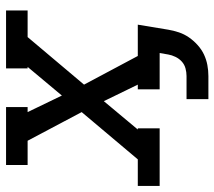

<svg xmlns="http://www.w3.org/2000/svg" viewBox="-68 -502 725 650"><g transform="rotate(-90 295.0 -177.5)"><path d="M284 165V91H362Q375 91 388 87.5Q401 84 411 75Q421 66 427 53.5Q433 41 435 29L440 0H317V-74H333L277 -189L181 -74H185V0H-10V-74H80L240 -264L143 -447H61V-520H257V-447H240L296 -331L393 -447H388V-520H584V-447H494L333 -256L430 -74H536L519 29Q516 47 510 65Q504 83 493 99Q482 115 467 128.5Q452 142 435 150Q418 158 399.5 161.5Q381 165 362 165Z"/></g></svg>

Font: Iosevka Etoile Oblique
Style: Regular
Weight: 400
Italic angle: -9°
Designer: Belleve Invis
Foundry: Belleve Invis
Version: Version 15.5.2; ttfautohint (v1.8.4)